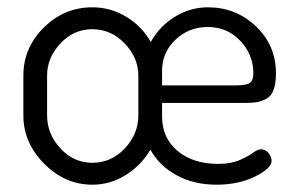

<svg xmlns="http://www.w3.org/2000/svg" viewBox="-20 -499 811 526"><path d="M44 -183C44 -133 63 -88.8 101 -50.5C139 -12.2 183 7 233 7C265.7 7 296.2 -1.8 324.5 -19.5C352.8 -37.2 375.3 -60.3 392 -89C408.7 -59 432.8 -35.5 464.5 -18.5C496.2 -1.5 532.3 7 573 7C613.7 7 649 -0.5 679 -15.5C709 -30.5 724 -44.7 724 -58C724 -66 721.2 -73.3 715.5 -80C709.8 -86.7 703 -90 695 -90C689 -90 681.5 -86.7 672.5 -80C663.5 -73.3 651.2 -66.7 635.5 -60C619.8 -53.3 600.7 -50 578 -50C532 -50 494.8 -61.8 466.5 -85.5C438.2 -109.2 424 -140.7 424 -180V-217H650C664 -217 675 -217.7 683 -219C691 -220.3 699.7 -223.3 709 -228C718.3 -232.7 725.2 -240.8 729.5 -252.5C733.8 -264.2 736 -279.3 736 -298C736 -349.3 717.7 -392.3 681 -427C644.3 -461.7 600.7 -479 550 -479C517.3 -479 487 -470.3 459 -453C431 -435.7 409 -412.7 393 -384C377 -412.7 354.7 -435.7 326 -453C297.3 -470.3 266.3 -479 233 -479C181.7 -479 137.3 -460.5 100 -423.5C62.7 -386.5 44 -342.7 44 -292ZM109 -183V-292C109 -324.7 121.2 -354 145.5 -380C169.8 -406 199 -419 233 -419C267 -419 296.5 -406 321.5 -380C346.5 -354 359 -324.7 359 -292V-183C359 -149 346.7 -118.8 322 -92.5C297.3 -66.2 267.7 -53 233 -53C199 -53 169.8 -66.2 145.5 -92.5C121.2 -118.8 109 -149 109 -183ZM424 -265V-306C424 -338.7 436.2 -366.7 460.5 -390C484.8 -413.3 514.3 -425 549 -425C585 -425 614.8 -412.3 638.5 -387C662.2 -361.7 674 -332.3 674 -299C674 -285 670.7 -275.8 664 -271.5C657.3 -267.2 644 -265 624 -265Z"/></svg>

Font: Terminal Dosis
Style: Book
Weight: 400
Designer: EdgarTolentino, PabloImpallari, IginoMarini
Foundry: EdgarTolentino, PabloImpallari, IginoMarini
Version: Version 1.006